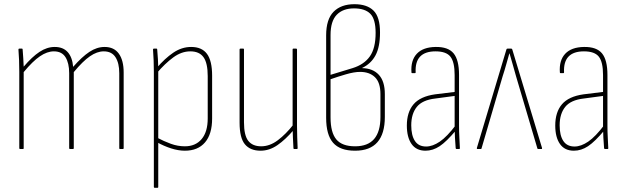

<svg xmlns="http://www.w3.org/2000/svg" viewBox="-20 -711 2990 916"><path d="M76 0Q72 0 72 -4V-368Q72 -396 71 -423.5Q70 -451 68 -475Q68 -479 72 -479H85Q88 -479 88 -475Q90 -455 91 -433.5Q92 -412 93 -393Q133 -440 168.5 -463.5Q204 -487 241 -487Q281 -487 303 -462.5Q325 -438 329 -392Q371 -440 406.5 -463.5Q442 -487 479 -487Q524 -487 547 -455Q570 -423 570 -365V-4Q570 0 566 0H552Q549 0 549 -4V-362Q549 -410 531 -438Q513 -466 475 -466Q443 -466 409 -442.5Q375 -419 332 -367V-4Q332 0 328 0H314Q310 0 310 -4V-362Q310 -410 292.5 -438Q275 -466 237 -466Q205 -466 170.5 -442.5Q136 -419 93 -367V-4Q93 0 90 0Z M862 8Q831 8 796.5 -3Q762 -14 728 -33V-55Q762 -37 795 -25Q828 -13 862 -13Q913 -13 942 -47.5Q971 -82 971 -146V-348Q971 -410 951 -438Q931 -466 888 -466Q846 -466 806.5 -437Q767 -408 727 -361V-386Q766 -432 806.5 -459.5Q847 -487 892 -487Q943 -487 967.5 -454Q992 -421 992 -350V-146Q992 -71 958 -31.5Q924 8 862 8ZM718 185Q714 185 714 181V-369Q714 -395 713 -422.5Q712 -450 710 -475Q710 -479 714 -479H727Q730 -479 730 -475Q732 -452 733.5 -427.5Q735 -403 735 -387V-380V181Q735 185 732 185Z M1223 8Q1174 8 1148.5 -22.5Q1123 -53 1123 -126V-475Q1123 -479 1127 -479H1141Q1144 -479 1144 -475V-128Q1144 -65 1164.5 -39Q1185 -13 1226 -13Q1267 -13 1305.5 -42Q1344 -71 1380 -117L1381 -91Q1342 -45 1303.5 -18.5Q1265 8 1223 8ZM1384 0Q1380 0 1380 -4Q1379 -29 1377.5 -54Q1376 -79 1376 -99V-105V-475Q1376 -479 1379 -479H1393Q1397 -479 1397 -475V-111Q1397 -83 1398 -56Q1399 -29 1400 -4Q1400 0 1396 0Z M1674 8Q1602 8 1569 -30Q1536 -68 1536 -149V-542Q1536 -619 1571.5 -655Q1607 -691 1671 -691Q1731 -691 1762 -660.5Q1793 -630 1793 -556Q1793 -487 1771.5 -447Q1750 -407 1708 -387V-386Q1759 -385 1787.5 -354Q1816 -323 1816 -262V-153Q1816 -73 1780.5 -32.5Q1745 8 1674 8ZM1674 -13Q1735 -13 1765 -48Q1795 -83 1795 -153V-262Q1795 -317 1769 -342.5Q1743 -368 1698 -368Q1670 -368 1630.5 -356.5Q1591 -345 1557 -333V-151Q1557 -79 1584.5 -46Q1612 -13 1674 -13ZM1557 -354 1662 -386Q1717 -403 1744.5 -442Q1772 -481 1772 -554Q1772 -620 1746.5 -645.5Q1721 -671 1669 -671Q1616 -671 1586.5 -640.5Q1557 -610 1557 -544Z M2158 0Q2155 0 2154 -4Q2152 -30 2150.5 -55Q2149 -80 2149 -99V-104V-353Q2149 -415 2129 -440.5Q2109 -466 2058 -466Q1958 -466 1963 -366Q1963 -362 1960 -362H1946Q1943 -362 1943 -366Q1939 -423 1968.5 -454.5Q1998 -486 2058 -487Q2118 -488 2144 -456.5Q2170 -425 2170 -354V-111Q2170 -83 2171.5 -56Q2173 -29 2174 -4Q2174 0 2171 0ZM2010 8Q1966 8 1943.5 -24Q1921 -56 1921 -112Q1921 -176 1953 -213.5Q1985 -251 2056 -261L2154 -273V-254L2057 -241Q1995 -234 1968.5 -201Q1942 -168 1942 -113Q1942 -65 1959.5 -38.5Q1977 -12 2013 -12Q2044 -12 2078.5 -35.5Q2113 -59 2156 -116V-90Q2110 -35 2077.5 -13.5Q2045 8 2010 8Z M2258 0Q2254 0 2255 -5L2396 -475Q2397 -479 2401 -479H2419Q2423 -479 2424 -475L2566 -5Q2567 0 2563 0H2549Q2545 0 2544 -2L2442 -347Q2434 -374 2426.5 -402Q2419 -430 2411 -456H2410Q2402 -429 2394.5 -401.5Q2387 -374 2378 -347L2277 -2Q2276 0 2274 0Z M2866 0Q2863 0 2862 -4Q2860 -30 2858.5 -55Q2857 -80 2857 -99V-104V-353Q2857 -415 2837 -440.5Q2817 -466 2766 -466Q2666 -466 2671 -366Q2671 -362 2668 -362H2654Q2651 -362 2651 -366Q2647 -423 2676.5 -454.5Q2706 -486 2766 -487Q2826 -488 2852 -456.5Q2878 -425 2878 -354V-111Q2878 -83 2879.5 -56Q2881 -29 2882 -4Q2882 0 2879 0ZM2718 8Q2674 8 2651.5 -24Q2629 -56 2629 -112Q2629 -176 2661 -213.5Q2693 -251 2764 -261L2862 -273V-254L2765 -241Q2703 -234 2676.5 -201Q2650 -168 2650 -113Q2650 -65 2667.5 -38.5Q2685 -12 2721 -12Q2752 -12 2786.5 -35.5Q2821 -59 2864 -116V-90Q2818 -35 2785.5 -13.5Q2753 8 2718 8Z"/></svg>

Font: Sofia Sans Condensed Thin
Style: Regular
Weight: 250
Version: Version 4.100